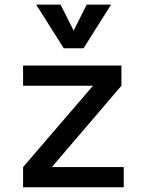

<svg xmlns="http://www.w3.org/2000/svg" viewBox="-20 -796 626 816"><path d="M149.4 -26.4 78.1 -85.9 424.8 -489.3 496.1 -431.6ZM78.1 0V-85.9H505.9V0ZM78.1 -431.6V-517.6H496.1V-431.6ZM251 -590.8 133.8 -776.4H237.3L297.9 -656.2H288.1L348.6 -776.4H452.1L335 -590.8Z"/></svg>

Font: Cascadia Mono PL
Style: Regular
Weight: 400
Monospace: yes
Designer: Aaron Bell
Foundry: Saja Typeworks
Version: Version 2102.003